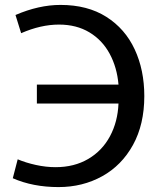

<svg xmlns="http://www.w3.org/2000/svg" viewBox="-20 -721 646 781"><path d="M462 -377Q456 -447 426 -502.5Q396 -558 343.5 -589.5Q291 -621 220 -621Q146 -621 66 -586L43 -660Q138 -701 226 -701Q336 -701 412.5 -652.5Q489 -604 528 -520Q567 -436 567 -330Q567 -215 521 -131.5Q475 -48 395.5 -4Q316 40 218 40Q114 40 32 4L52 -73Q85 -59 126 -50Q167 -41 206 -41Q282 -41 339 -74.5Q396 -108 427.5 -167Q459 -226 462 -300H130V-377Z"/></svg>

Font: LINE Seed Sans KR Regular
Style: Regular
Weight: 400
Designer: LINE VX Design & Sandoll Inc & Dalton Maag Ltd
Foundry: Sandoll Inc.
Version: Version 1.000